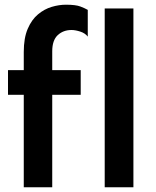

<svg xmlns="http://www.w3.org/2000/svg" viewBox="-20 -796 663 816"><path d="M81 0V-393H14V-498H81V-575Q81 -634.5 97.8 -673.5Q114.5 -712.5 141.5 -735Q168.5 -757.5 199.8 -766.8Q231 -776 260 -776Q301.5 -776 321.2 -768.5Q341 -761 353 -754V-640.5Q342 -655 321 -661.8Q300 -668.5 284 -668.5Q249 -668.5 225.5 -646.8Q202 -625 202 -578V-498H323V-393H202V0ZM425 0V-760H547V0Z"/></svg>

Font: Alatsi
Style: Regular
Weight: 400
Designer: Spyros Zevelakis, Eben Sorkin
Foundry: www.sorkintype.com
Version: Version 1.008; ttfautohint (v1.8.4.7-5d5b)